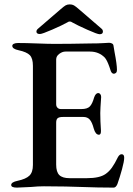

<svg xmlns="http://www.w3.org/2000/svg" viewBox="-20 -850 608 875"><path d="M31 -7Q31 -20 60 -26Q98 -34 114 -49.5Q130 -65 130 -98V-550Q130 -584 116 -598.5Q102 -613 65 -621Q36 -627 36 -641Q36 -647 43 -650.5Q50 -654 62 -654Q97 -654 149 -652Q199 -650 229 -650Q296 -650 394 -652Q427 -652 450.5 -653.5Q474 -655 477 -655Q484 -655 490 -652Q496 -649 497 -643L502 -613Q513 -556 513 -531Q513 -522 508.5 -518Q504 -514 499 -514Q490 -514 485 -526Q484 -530 478.5 -545.5Q473 -561 468 -571Q463 -581 458 -587Q431 -615 390 -615H278Q264 -615 250 -604.5Q236 -594 236 -579V-375Q236 -365 242 -359Q248 -353 257 -353H351Q378 -353 389.5 -365Q401 -377 409 -406Q416 -426 428 -426Q433 -426 437 -421Q441 -416 441 -408Q437 -352 437 -335Q437 -298 440 -256V-252Q440 -236 431 -236Q415 -236 407 -265Q400 -292 389.5 -304.5Q379 -317 360 -317H267Q250 -317 243 -311.5Q236 -306 236 -291V-100Q236 -66 250.5 -52Q265 -38 297 -38H376Q434 -38 461 -57Q477 -68 490 -86Q503 -104 518 -135Q526 -148 535 -147Q546 -147 546 -131Q546 -115 536 -78.5Q526 -42 515 -11Q508 5 498 5Q428 5 348 2Q321 1 278.5 0Q236 -1 180 -1Q152 -1 123 2Q66 5 57 5Q31 5 31 -7ZM146 -706Q146 -713 153 -719L254 -806Q271 -821 279 -825.5Q287 -830 298 -830Q309 -830 317 -825.5Q325 -821 342 -806L443 -719Q449 -714 449 -706Q449 -694 434 -694Q424 -694 378 -714.5Q332 -735 309 -748Q304 -752 298 -752Q292 -752 287 -748Q264 -735 218 -715Q172 -695 162 -695Q146 -695 146 -706Z"/></svg>

Font: EB Garamond Medium
Style: Regular
Weight: 500
Designer: Georg Duffner and Octavio Pardo
Foundry: Georg Duffner
Version: Version 1.000